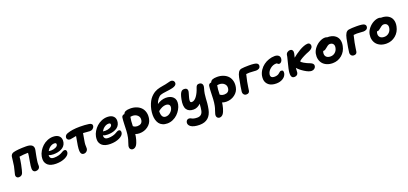

<svg xmlns="http://www.w3.org/2000/svg" viewBox="49 -2168 8161 3836"><g transform="rotate(-20 4129.0 -250.0)"><path d="M455.1 9.8Q425.8 9.8 408.7 -9.3Q391.6 -28.3 390.1 -59.1Q387.2 -103.5 408.9 -221.9Q430.7 -340.3 431.2 -365.2Q432.1 -374 432.1 -387.2H403.8Q337.4 -387.2 247.1 -373Q245.1 -321.3 224.1 -214.8Q196.3 -81.5 182.1 -46.9Q171.9 -21 150.4 -6.1Q128.9 8.8 98.1 8.8Q66.4 8.8 49.1 -13.4Q31.7 -35.6 39.1 -69.8Q42.5 -88.4 57.9 -147.2Q73.2 -206.1 78.1 -231.9Q87.4 -278.8 92.8 -340.6Q98.1 -402.3 103 -425.8Q113.8 -482.4 168.9 -498Q257.3 -522 438 -522Q527.8 -522 565.7 -488.3Q603.5 -454.6 589.8 -387.2Q589.4 -384.8 583.5 -356.2Q577.6 -327.6 575.2 -315.2Q572.8 -302.7 567.1 -273.7Q561.5 -244.6 558.6 -226.3Q555.7 -208 552 -184.1Q548.3 -160.2 546.6 -141.1Q544.9 -122.1 544.9 -106.9Q544.9 -104.5 545.4 -90.1Q545.9 -75.7 545.4 -66.7Q544.9 -57.6 543 -49.8Q538.6 -23.9 513.7 -7.1Q488.8 9.8 455.1 9.8Z M889.6 9.8Q833.5 9.8 790 -2.7Q746.6 -15.1 720.2 -36.9Q693.8 -58.6 678 -88.6Q662.1 -118.7 660.6 -153.8Q659.2 -189 666 -228Q676.3 -281.7 707.3 -333.7Q738.3 -385.7 782.7 -427Q827.1 -468.3 887 -493.7Q946.8 -519 1009.8 -519Q1098.6 -519 1142.3 -471.7Q1186 -424.3 1169.9 -341.8Q1161.6 -300.8 1135.7 -269.5Q1109.9 -238.3 1072.5 -220.5Q1035.2 -202.6 992.4 -193.8Q949.7 -185.1 902.8 -185.1Q836.9 -185.1 805.7 -205.1Q799.3 -166 819.3 -141.6Q839.4 -117.2 892.1 -117.2Q942.9 -117.2 985.4 -128.4Q1027.8 -139.6 1050.3 -153.1Q1072.8 -166.5 1094.7 -177.7Q1116.7 -189 1131.8 -189Q1158.7 -189 1168.7 -169.7Q1178.7 -150.4 1173.8 -122.1Q1163.1 -68.4 1082 -29.3Q1001 9.8 889.6 9.8ZM988.8 -384.8Q942.9 -384.8 900.9 -355.2Q858.9 -325.7 832 -276.9Q880.9 -272.9 883.8 -272.9Q935.1 -272.9 979 -293Q1022.9 -313 1028.8 -342.8Q1032.7 -364.3 1023.7 -374.5Q1014.6 -384.8 988.8 -384.8Z M1479.5 12.2Q1428.7 12.2 1414.6 -36.1Q1396.5 -90.8 1429.7 -259.8Q1436.5 -292 1449.7 -375Q1420.4 -371.1 1377 -361.1Q1333.5 -351.1 1315.4 -351.1Q1284.2 -351.1 1265.1 -372.3Q1246.1 -393.6 1252.4 -423.8Q1261.2 -467.8 1313.5 -485.8Q1416.5 -523.9 1582.5 -523.9Q1690.9 -523.9 1776.9 -511.2Q1810.5 -505.9 1827.6 -488.5Q1844.7 -471.2 1839.8 -443.8Q1833.5 -414.1 1807.9 -392.6Q1782.2 -371.1 1743.7 -371.1Q1729.5 -371.1 1679.4 -375.7Q1629.4 -380.4 1600.6 -381.8Q1588.4 -305.2 1572.8 -222.2Q1564.9 -182.6 1564.2 -146.5Q1563.5 -110.4 1565.7 -95Q1567.9 -79.6 1564.5 -57.1Q1559.1 -29.8 1534.9 -8.8Q1510.7 12.2 1479.5 12.2Z M2043 9.8Q1986.8 9.8 1943.4 -2.7Q1899.9 -15.1 1873.5 -36.9Q1847.2 -58.6 1831.3 -88.6Q1815.4 -118.7 1814 -153.8Q1812.5 -189 1819.3 -228Q1829.6 -281.7 1860.6 -333.7Q1891.6 -385.7 1936 -427Q1980.5 -468.3 2040.3 -493.7Q2100.1 -519 2163.1 -519Q2252 -519 2295.7 -471.7Q2339.4 -424.3 2323.2 -341.8Q2314.9 -300.8 2289.1 -269.5Q2263.2 -238.3 2225.8 -220.5Q2188.5 -202.6 2145.8 -193.8Q2103 -185.1 2056.2 -185.1Q1990.2 -185.1 1959 -205.1Q1952.6 -166 1972.7 -141.6Q1992.7 -117.2 2045.4 -117.2Q2096.2 -117.2 2138.7 -128.4Q2181.2 -139.6 2203.6 -153.1Q2226.1 -166.5 2248 -177.7Q2270 -189 2285.2 -189Q2312 -189 2322 -169.7Q2332 -150.4 2327.1 -122.1Q2316.4 -68.4 2235.4 -29.3Q2154.3 9.8 2043 9.8ZM2142.1 -384.8Q2096.2 -384.8 2054.2 -355.2Q2012.2 -325.7 1985.4 -276.9Q2034.2 -272.9 2037.1 -272.9Q2088.4 -272.9 2132.3 -293Q2176.3 -313 2182.1 -342.8Q2186 -364.3 2177 -374.5Q2168 -384.8 2142.1 -384.8Z M2428.7 261.2Q2396.5 261.2 2377 236.3Q2357.4 211.4 2366.7 166Q2371.6 140.6 2388.4 95.5Q2405.3 50.3 2413.6 7.8Q2426.8 -56.2 2430.4 -127.7Q2434.1 -199.2 2436 -273.9Q2438 -348.6 2445.8 -405.8Q2448.7 -427.7 2465.6 -441.9Q2482.4 -456.1 2505.9 -456.1H2506.8Q2520 -491.7 2554.9 -506.3Q2589.8 -521 2652.8 -521Q2726.1 -521 2785.6 -497.3Q2845.2 -473.6 2883.5 -431.6Q2921.9 -389.6 2936.5 -328.6Q2951.2 -267.6 2937 -196.8Q2919.9 -106.9 2842.5 -49.1Q2765.1 8.8 2663.6 8.8Q2614.7 8.8 2574.7 -6.8Q2572.8 8.8 2566.9 45.9Q2559.6 82 2552 109.6Q2544.4 137.2 2532.5 167Q2520.5 196.8 2506.8 216.3Q2493.2 235.8 2472.9 248.5Q2452.6 261.2 2428.7 261.2ZM2600.6 -362.8Q2585 -290.5 2583 -170.9Q2597.2 -161.1 2605.5 -156Q2613.8 -150.9 2631.3 -145.5Q2648.9 -140.1 2668.9 -140.1Q2767.1 -140.1 2782.7 -221.2Q2795.4 -285.6 2753.9 -326.9Q2712.4 -368.2 2642.6 -368.2Q2636.7 -368.2 2600.6 -363.8Z M3252.4 14.2Q3194.3 14.2 3150.6 -6.1Q3106.9 -26.4 3081.5 -61.3Q3056.2 -96.2 3043.2 -143.8Q3030.3 -191.4 3030.8 -245.1Q3031.2 -298.8 3042.5 -357.9Q3055.2 -420.4 3077.4 -473.1Q3099.6 -525.9 3125 -561.3Q3150.4 -596.7 3181.4 -624.3Q3212.4 -651.9 3239.5 -667.5Q3266.6 -683.1 3295.4 -693.8Q3323.2 -703.6 3353.8 -710.4Q3384.3 -717.3 3423.3 -723.6Q3462.4 -730 3477.5 -732.9Q3502.4 -738.3 3532 -745.8Q3561.5 -753.4 3578.4 -757.3Q3595.2 -761.2 3603.5 -761.2Q3622.6 -761.2 3639.9 -753.2Q3657.2 -745.1 3668 -725.6Q3678.7 -706.1 3673.3 -679.2Q3663.1 -636.7 3585.4 -616.2Q3529.3 -602.5 3446.8 -593.5Q3364.3 -584.5 3324.2 -569.8Q3291.5 -557.1 3258.1 -515.1Q3224.6 -473.1 3205.1 -415Q3247.6 -445.8 3296.4 -462.4Q3345.2 -479 3392.1 -479Q3492.7 -479 3547.1 -424.3Q3601.6 -369.6 3581.5 -270Q3571.3 -219.2 3542.5 -169.2Q3513.7 -119.1 3471.4 -77.9Q3429.2 -36.6 3371.6 -11.2Q3314 14.2 3252.4 14.2ZM3344.2 -345.2Q3269.5 -345.2 3180.2 -273.9Q3176.3 -202.1 3198.5 -163.6Q3220.7 -125 3269.5 -125Q3324.2 -125 3369.9 -165.5Q3415.5 -206.1 3425.3 -254.9Q3434.6 -300.8 3410.6 -323Q3386.7 -345.2 3344.2 -345.2Z M3849.1 261.2Q3786.1 261.2 3738.3 249.5Q3690.4 237.8 3664.1 218.5Q3637.7 199.2 3627 175.5Q3616.2 151.9 3621.1 126Q3627 98.1 3644.5 83Q3662.1 67.9 3689 67.9Q3702.6 67.9 3717.3 74.2Q3731.9 80.6 3744.6 88.4Q3757.3 96.2 3786.4 102.5Q3815.4 108.9 3855 108.9Q3953.6 108.9 3975.1 4.9Q3985.4 -44.9 3991.2 -136.2Q3921.9 -67.9 3840.3 -67.9Q3735.8 -67.9 3693.4 -135.3Q3650.9 -202.6 3679.2 -342.8Q3689.9 -396.5 3702.4 -431.9Q3714.8 -467.3 3729.7 -485.8Q3744.6 -504.4 3760 -511.2Q3775.4 -518.1 3795.4 -518.1Q3840.3 -518.1 3856.7 -494.4Q3873 -470.7 3864.3 -432.1Q3860.4 -416 3853.5 -392.6Q3846.7 -369.1 3841.3 -350.8Q3835.9 -332.5 3830.8 -311.5Q3825.7 -290.5 3824.2 -275.6Q3822.8 -260.7 3824.5 -247.6Q3826.2 -234.4 3834.5 -227.8Q3842.8 -221.2 3857.4 -221.2Q3911.6 -221.2 3961.2 -288.3Q4010.7 -355.5 4043 -458Q4053.7 -490.2 4069.1 -503.7Q4084.5 -517.1 4113.3 -517.1Q4156.2 -517.1 4176.8 -486.6Q4197.3 -456.1 4180.2 -399.9Q4162.1 -342.8 4153.6 -288.3Q4145 -233.9 4144 -194.8Q4143.1 -155.8 4137.2 -94.5Q4131.3 -33.2 4119.1 28.8Q4073.2 261.2 3849.1 261.2Z M4273.9 261.2Q4241.7 261.2 4222.2 236.3Q4202.6 211.4 4211.9 166Q4216.8 140.6 4233.6 95.5Q4250.5 50.3 4258.8 7.8Q4272 -56.2 4275.6 -127.7Q4279.3 -199.2 4281.2 -273.9Q4283.2 -348.6 4291 -405.8Q4293.9 -427.7 4310.8 -441.9Q4327.6 -456.1 4351.1 -456.1H4352.1Q4365.2 -491.7 4400.1 -506.3Q4435.1 -521 4498 -521Q4571.3 -521 4630.9 -497.3Q4690.4 -473.6 4728.8 -431.6Q4767.1 -389.6 4781.7 -328.6Q4796.4 -267.6 4782.2 -196.8Q4765.1 -106.9 4687.7 -49.1Q4610.4 8.8 4508.8 8.8Q4460 8.8 4419.9 -6.8Q4418 8.8 4412.1 45.9Q4404.8 82 4397.2 109.6Q4389.6 137.2 4377.7 167Q4365.7 196.8 4352.1 216.3Q4338.4 235.8 4318.1 248.5Q4297.9 261.2 4273.9 261.2ZM4445.8 -362.8Q4430.2 -290.5 4428.2 -170.9Q4442.4 -161.1 4450.7 -156Q4459 -150.9 4476.6 -145.5Q4494.1 -140.1 4514.2 -140.1Q4612.3 -140.1 4627.9 -221.2Q4640.6 -285.6 4599.1 -326.9Q4557.6 -368.2 4487.8 -368.2Q4481.9 -368.2 4445.8 -363.8Z M4935.5 9.8Q4898.4 9.8 4878.7 -15.4Q4858.9 -40.5 4862.8 -78.1Q4868.7 -145.5 4910.6 -359.9Q4924.3 -426.8 4948.5 -464.4Q4972.7 -502 5014.6 -509.8Q5072.8 -519 5174.8 -519Q5306.6 -519 5341.8 -497.1Q5379.4 -472.7 5369.6 -432.1Q5364.3 -402.3 5337.6 -387.2Q5311 -372.1 5276.4 -372.1Q5257.8 -372.1 5213.1 -376Q5168.5 -379.9 5135.7 -379.9Q5104 -379.9 5067.4 -375Q5049.8 -306.6 5033.7 -226.1Q5024.4 -178.7 5015.1 -115Q5005.9 -51.3 5004.4 -43Q4994.6 9.8 4935.5 9.8Z M5571.3 8.8Q5520 8.8 5479 -3.4Q5438 -15.6 5411.1 -37.8Q5384.3 -60.1 5367.4 -90.6Q5350.6 -121.1 5347.9 -157.7Q5345.2 -194.3 5352.1 -235.8Q5364.7 -296.9 5400.6 -350.1Q5436.5 -403.3 5486.3 -440.2Q5536.1 -477.1 5597.9 -498Q5659.7 -519 5723.1 -519Q5747.6 -519 5768.6 -512.5Q5789.6 -505.9 5804.9 -493.2Q5820.3 -480.5 5826.7 -460Q5833 -439.5 5828.1 -414.1Q5821.3 -379.4 5801.5 -360.1Q5781.7 -340.8 5759.3 -340.8Q5742.7 -340.8 5729.2 -354.5Q5715.8 -368.2 5703.1 -368.2Q5632.3 -368.2 5574.7 -321.5Q5517.1 -274.9 5505.4 -214.8Q5489.7 -130.9 5584 -130.9Q5613.8 -130.9 5636.7 -137.9Q5659.7 -145 5673.3 -155Q5687 -165 5697.8 -175Q5708.5 -185.1 5719.7 -192.1Q5731 -199.2 5743.2 -199.2Q5799.8 -199.2 5786.1 -128.9Q5772.5 -66.9 5713.1 -29.1Q5653.8 8.8 5571.3 8.8Z M5953.1 9.8Q5902.3 9.8 5890.1 -40.5Q5877.9 -90.8 5898.9 -187Q5908.7 -234.9 5929.7 -314Q5950.7 -393.1 5956.1 -418.9Q5957 -424.3 5961.9 -455.1Q5968.8 -488.8 5995.4 -507.3Q6022 -525.9 6051.3 -525.9Q6087.4 -525.9 6102.8 -499Q6118.2 -472.2 6108.9 -430.2Q6102.5 -398.4 6088.9 -351.1Q6120.6 -377.9 6159.2 -405.3Q6197.8 -432.6 6245.4 -461.2Q6293 -489.7 6341.6 -507.8Q6390.1 -525.9 6427.2 -525.9Q6457 -525.9 6473.1 -502.7Q6489.3 -479.5 6483.9 -453.1Q6480 -425.8 6453.9 -403.6Q6427.7 -381.3 6390.1 -367.2Q6333 -346.2 6280.5 -319.3Q6228 -292.5 6199.2 -272.2Q6170.4 -252 6168.9 -244.1Q6166 -230.5 6221.9 -197Q6277.8 -163.6 6351.1 -137.2Q6381.3 -125 6398.4 -104.7Q6415.5 -84.5 6410.2 -56.2Q6404.3 -25.4 6379.2 -6.1Q6354 13.2 6318.8 13.2Q6263.2 13.2 6175.3 -42.2Q6087.4 -97.7 6042 -151.9Q6039.6 -128.4 6038.6 -95.2Q6037.6 -62 6035.2 -49.8Q6028.8 -20 6006.6 -5.1Q5984.4 9.8 5953.1 9.8Z M6769 12.2Q6700.7 12.2 6646.5 -10.7Q6592.3 -33.7 6559.3 -73.2Q6526.4 -112.8 6513.9 -166.3Q6501.5 -219.7 6512.7 -279.8Q6525.4 -345.2 6572.5 -402.1Q6619.6 -459 6679.4 -490.5Q6739.3 -522 6793.9 -522Q6820.8 -522 6838.9 -511.2Q6840.8 -512.2 6844.7 -512.2Q6931.6 -512.2 6989 -477.1Q7046.4 -441.9 7066.9 -381.6Q7087.4 -321.3 7071.8 -244.1Q7048.8 -128.4 6964.4 -58.1Q6879.9 12.2 6769 12.2ZM6661.6 -255.9Q6650.4 -197.8 6680.7 -163.3Q6710.9 -128.9 6773.9 -128.9Q6829.1 -128.9 6870.4 -164.1Q6911.6 -199.2 6922.9 -256.8Q6933.6 -307.1 6910.9 -337.6Q6888.2 -368.2 6840.8 -368.2Q6826.2 -368.2 6811.5 -361.6Q6796.9 -355 6788.8 -348.9Q6780.8 -342.8 6757.8 -324.2Q6728.5 -299.3 6713.4 -290.8Q6698.2 -282.2 6676.8 -282.2Q6672.9 -282.2 6670.9 -283.2Q6663.1 -269 6661.6 -255.9Z M7219.7 9.8Q7182.6 9.8 7162.8 -15.4Q7143.1 -40.5 7147 -78.1Q7152.8 -145.5 7194.8 -359.9Q7208.5 -426.8 7232.7 -464.4Q7256.8 -502 7298.8 -509.8Q7356.9 -519 7459 -519Q7590.8 -519 7626 -497.1Q7663.6 -472.7 7653.8 -432.1Q7648.4 -402.3 7621.8 -387.2Q7595.2 -372.1 7560.5 -372.1Q7542 -372.1 7497.3 -376Q7452.6 -379.9 7419.9 -379.9Q7388.2 -379.9 7351.6 -375Q7334 -306.6 7317.9 -226.1Q7308.6 -178.7 7299.3 -115Q7290 -51.3 7288.6 -43Q7278.8 9.8 7219.7 9.8Z M7912.6 12.2Q7844.2 12.2 7790 -10.7Q7735.8 -33.7 7702.9 -73.2Q7669.9 -112.8 7657.5 -166.3Q7645 -219.7 7656.2 -279.8Q7668.9 -345.2 7716.1 -402.1Q7763.2 -459 7823 -490.5Q7882.8 -522 7937.5 -522Q7964.4 -522 7982.4 -511.2Q7984.4 -512.2 7988.3 -512.2Q8075.2 -512.2 8132.6 -477.1Q8189.9 -441.9 8210.4 -381.6Q8231 -321.3 8215.3 -244.1Q8192.4 -128.4 8107.9 -58.1Q8023.4 12.2 7912.6 12.2ZM7805.2 -255.9Q7793.9 -197.8 7824.2 -163.3Q7854.5 -128.9 7917.5 -128.9Q7972.7 -128.9 8013.9 -164.1Q8055.2 -199.2 8066.4 -256.8Q8077.1 -307.1 8054.4 -337.6Q8031.7 -368.2 7984.4 -368.2Q7969.7 -368.2 7955.1 -361.6Q7940.4 -355 7932.4 -348.9Q7924.3 -342.8 7901.4 -324.2Q7872.1 -299.3 7856.9 -290.8Q7841.8 -282.2 7820.3 -282.2Q7816.4 -282.2 7814.5 -283.2Q7806.6 -269 7805.2 -255.9Z"/></g></svg>

Font: Shantell Sans Normal
Style: Bold Italic
Weight: 700
Italic angle: -11.31°
Designer: Stephen Nixon, Anya Danilova, Shantell Martin
Foundry: Arrow Type
Version: Version 1.006;[559af2be0]